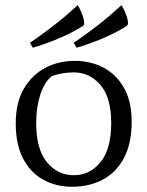

<svg xmlns="http://www.w3.org/2000/svg" viewBox="-20 -700 562 732"><path d="M254 12Q193 12 144.5 -15Q96 -42 68 -95.5Q40 -149 40 -230Q40 -308 70.5 -361Q101 -414 152 -441Q203 -468 265 -468Q325 -468 374 -442.5Q423 -417 452.5 -365.5Q482 -314 482 -236Q482 -153 452.5 -97.5Q423 -42 371.5 -15Q320 12 254 12ZM261 -32Q322 -32 363 -81.5Q404 -131 404 -231Q404 -328 363 -376Q322 -424 261 -424Q239 -424 216 -420Q193 -416 177 -409Q149 -387 133.5 -339Q118 -291 118 -231Q118 -131 159 -81.5Q200 -32 261 -32ZM272 -518 261 -537Q261 -537 286.5 -554.5Q312 -572 354 -604.5Q396 -637 443 -680Q446 -677 452 -664.5Q458 -652 463 -637.5Q468 -623 468 -613Q468 -604 463 -601Q430 -580 392.5 -563Q355 -546 322.5 -534.5Q290 -523 272 -518ZM105 -518 94 -537Q94 -537 119.5 -554.5Q145 -572 187 -604.5Q229 -637 276 -680Q279 -677 285 -664.5Q291 -652 296 -637.5Q301 -623 301 -613Q301 -604 296 -601Q263 -580 225.5 -563Q188 -546 155.5 -534.5Q123 -523 105 -518Z"/></svg>

Font: Mate
Style: Regular
Weight: 400
Designer: Eduardo Rodriguez Tunni
Foundry: Eduardo Rodriguez Tunni
Version: Version 1.003; ttfautohint (v1.8.4.7-5d5b);gftools[0.9.24]